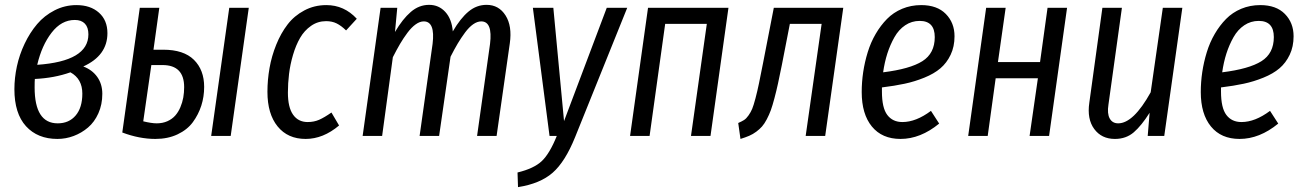

<svg xmlns="http://www.w3.org/2000/svg" viewBox="-20 -558 5347 788"><path d="M293.9 -537.1Q351.1 -537.1 386 -506.1Q420.9 -475.1 420.9 -421.9Q420.9 -330.1 321.8 -285.2Q358.4 -271.5 379.2 -242.2Q399.9 -212.9 399.9 -172.9Q399.9 -128.9 383.8 -93Q367.7 -57.1 341.3 -34.7Q314.9 -12.2 282.5 0Q250 12.2 215.8 12.2Q134.3 12.2 86.7 -40Q39.1 -92.3 39.1 -191.9Q39.1 -237.8 49.3 -285.6Q59.6 -333.5 81.1 -378.7Q102.5 -423.8 132.3 -459Q162.1 -494.1 204.1 -515.6Q246.1 -537.1 293.9 -537.1ZM287.1 -476.1Q231.9 -476.1 191.7 -423.8Q151.4 -371.6 132.8 -292Q342.8 -306.6 342.8 -417Q342.8 -445.8 328.4 -460.9Q314 -476.1 287.1 -476.1ZM269 -261.2Q203.6 -237.8 123 -233.9Q122.1 -225.1 122.1 -199.2Q122.1 -51.8 216.8 -51.8Q263.2 -51.8 290.5 -84Q317.9 -116.2 317.9 -173.8Q317.9 -234.4 269 -261.2Z M649.9 -354Q733.9 -354 775.9 -312.5Q817.9 -271 817.9 -201.2Q817.9 -161.1 806.2 -124.5Q794.4 -87.9 771.5 -56.6Q748.5 -25.4 708.7 -6.6Q668.9 12.2 617.7 12.2Q551.8 12.2 481.9 -14.2L553.7 -525.9H633.8L609.9 -354ZM920.9 -525.9H1001L926.8 0H846.7ZM623 -51.8Q647.5 -51.8 667 -60.5Q686.5 -69.3 699.2 -83.7Q711.9 -98.1 720.2 -117.7Q728.5 -137.2 732.2 -157.7Q735.8 -178.2 735.8 -200.2Q735.8 -291 647 -291H601.1L567.9 -60.1Q602.1 -51.8 623 -51.8Z M1319.3 -537.1Q1392.6 -537.1 1444.3 -481L1400.4 -433.1Q1380.4 -452.6 1361.6 -461.9Q1342.8 -471.2 1318.4 -471.2Q1284.2 -471.2 1256.6 -451.9Q1229 -432.6 1211.7 -402.6Q1194.3 -372.6 1182.6 -332.8Q1170.9 -293 1166.3 -254.6Q1161.6 -216.3 1161.6 -178.2Q1161.6 -117.2 1182.9 -87.2Q1204.1 -57.1 1242.7 -57.1Q1268.6 -57.1 1289.8 -66.4Q1311 -75.7 1340.3 -96.2L1371.6 -43Q1306.2 12.2 1234.4 12.2Q1161.1 12.2 1119.4 -39.1Q1077.6 -90.3 1077.6 -181.2Q1077.6 -230 1086.2 -278.8Q1094.7 -327.6 1113.8 -374.8Q1132.8 -421.9 1160.2 -457.5Q1187.5 -493.2 1228.8 -515.1Q1270 -537.1 1319.3 -537.1Z M1977.1 -538.1Q2027.3 -538.1 2054.9 -494.6Q2082.5 -451.2 2072.3 -379.9L2018.1 0H1938L1991.2 -377.9Q2002.4 -470.2 1955.1 -470.2Q1939 -470.2 1922.1 -458.5Q1905.3 -446.8 1888.9 -424.8Q1872.6 -402.8 1858.6 -379.4Q1844.7 -356 1829.1 -325.2L1782.2 0H1702.1L1755.4 -377.9Q1766.6 -470.2 1719.2 -470.2Q1703.1 -470.2 1686 -458Q1668.9 -445.8 1652.3 -423.6Q1635.7 -401.4 1621.8 -377.7Q1607.9 -354 1592.3 -323.2L1548.3 0H1468.3L1542 -525.9H1610.4L1601.1 -426.8Q1632.3 -480 1666 -509Q1699.7 -538.1 1741.2 -538.1Q1780.8 -538.1 1807.4 -509.3Q1834 -480.5 1838.4 -429.2Q1870.1 -483.4 1903.1 -510.7Q1936 -538.1 1977.1 -538.1Z M2554.2 -525.9 2340.3 4.9Q2299.3 106.4 2248 151.1Q2196.8 195.8 2106 210L2104 149.9Q2170.9 133.8 2203.4 103.3Q2235.8 72.8 2265.1 0H2235.4L2167 -525.9H2251L2294.9 -61L2470.2 -525.9Z M2815.9 0 2880.9 -460H2710L2646 0H2565.9L2639.6 -525.9H2969.7L2896 0Z M3440.9 -525.9 3366.7 0H3286.6L3352.1 -460H3221.7L3189 -292Q3179.7 -246.1 3173.1 -215.6Q3166.5 -185.1 3158.4 -154.8Q3150.4 -124.5 3143.6 -105.7Q3136.7 -86.9 3127 -68.4Q3117.2 -49.8 3107.4 -38.8Q3097.7 -27.8 3084 -17.6Q3070.3 -7.3 3054.9 -0.7Q3039.6 5.9 3019 12.2L3009.8 -53.2Q3024.4 -59.6 3033.7 -65.4Q3043 -71.3 3052.2 -84.5Q3061.5 -97.7 3067.1 -111.3Q3072.8 -125 3080.6 -154.5Q3088.4 -184.1 3094.7 -214.6Q3101.1 -245.1 3111.8 -299.8L3155.8 -525.9Z M3897.5 -409.2Q3897.5 -366.7 3881.6 -333.3Q3865.7 -299.8 3839.6 -277.6Q3813.5 -255.4 3773.7 -239.3Q3733.9 -223.1 3692.9 -214.4Q3651.9 -205.6 3599.6 -199.2V-182.1Q3599.6 -115.2 3621.6 -86.2Q3643.6 -57.1 3683.6 -57.1Q3739.3 -57.1 3800.8 -103L3834.5 -50.8Q3757.8 12.2 3675.8 12.2Q3600.1 12.2 3558.3 -38.8Q3516.6 -89.8 3516.6 -180.2Q3516.6 -221.2 3522.7 -262.2Q3528.8 -303.2 3541.3 -343.8Q3553.7 -384.3 3574 -418.9Q3594.2 -453.6 3620.4 -480.2Q3646.5 -506.8 3682.6 -522Q3718.8 -537.1 3760.7 -537.1Q3826.2 -537.1 3861.8 -500.7Q3897.5 -464.4 3897.5 -409.2ZM3754.4 -472.2Q3721.7 -472.2 3695.1 -454.3Q3668.5 -436.5 3650.9 -405.3Q3633.3 -374 3621.8 -338.4Q3610.4 -302.7 3604.5 -261.2Q3714.8 -274.9 3765.6 -306.9Q3816.4 -338.9 3816.4 -405.8Q3816.4 -472.2 3754.4 -472.2Z M4205.6 0 4239.7 -236.8H4066.4L4033.7 0H3953.6L4027.3 -525.9H4107.4L4075.7 -303.2H4248.5L4279.3 -525.9H4359.4L4285.6 0Z M4555.7 12.2Q4501 12.2 4470.9 -28.6Q4440.9 -69.3 4450.7 -136.2L4504.4 -525.9H4584.5L4529.3 -128.9Q4523.4 -91.8 4534.4 -71.8Q4545.4 -51.8 4569.3 -51.8Q4631.8 -51.8 4702.6 -179.2L4752.4 -525.9H4832.5L4758.3 0H4690.4L4698.2 -95.2Q4665 -42.5 4633.3 -15.1Q4601.6 12.2 4555.7 12.2Z M5289.1 -409.2Q5289.1 -366.7 5273.2 -333.3Q5257.3 -299.8 5231.2 -277.6Q5205.1 -255.4 5165.3 -239.3Q5125.5 -223.1 5084.5 -214.4Q5043.5 -205.6 4991.2 -199.2V-182.1Q4991.2 -115.2 5013.2 -86.2Q5035.2 -57.1 5075.2 -57.1Q5130.9 -57.1 5192.4 -103L5226.1 -50.8Q5149.4 12.2 5067.4 12.2Q4991.7 12.2 4950 -38.8Q4908.2 -89.8 4908.2 -180.2Q4908.2 -221.2 4914.3 -262.2Q4920.4 -303.2 4932.9 -343.8Q4945.3 -384.3 4965.6 -418.9Q4985.8 -453.6 5012 -480.2Q5038.1 -506.8 5074.2 -522Q5110.4 -537.1 5152.3 -537.1Q5217.8 -537.1 5253.4 -500.7Q5289.1 -464.4 5289.1 -409.2ZM5146 -472.2Q5113.3 -472.2 5086.7 -454.3Q5060.1 -436.5 5042.5 -405.3Q5024.9 -374 5013.4 -338.4Q5002 -302.7 4996.1 -261.2Q5106.4 -274.9 5157.2 -306.9Q5208 -338.9 5208 -405.8Q5208 -472.2 5146 -472.2Z"/></svg>

Font: Fira Sans Compressed Book
Style: Italic
Weight: 350
Width: 3
Italic angle: -8°
Designer: Carrois Corporate & Edenspiekermann AG
Foundry: Carrois Corporate GbR & Edenspiekermann AG
Version: Version 4.203;PS 004.203;hotconv 1.0.88;makeotf.lib2.5.64775